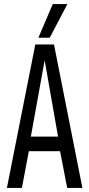

<svg xmlns="http://www.w3.org/2000/svg" viewBox="-20 -926 440 946"><path d="M14 0 154 -707H246L386 0H311L276 -181H122L88 0ZM132 -253H266L200 -629ZM169 -740 240 -906H312L225 -740Z"/></svg>

Font: Georama Condensed
Style: Regular
Weight: 400
Width: 3
Designer: Jean-Baptiste Levee
Foundry: Production Type
Version: Version 1.000